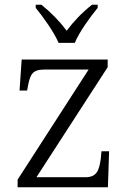

<svg xmlns="http://www.w3.org/2000/svg" viewBox="-20 -786 541 806"><path d="M226 -606H294C312 -651 359 -715 390 -753V-766H366C322 -731 290 -697 260 -657C230 -697 197 -731 154 -766H130V-753C161 -715 207 -651 226 -606ZM54 0H433L438 -151H406L403 -119C396 -70 386 -42 338 -42H133L432 -504V-536H71L62 -406H94L96 -418C106 -472 114 -494 166 -494H352L54 -32Z"/></svg>

Font: Noto Serif Bengali Light
Style: Regular
Weight: 300
Designer: Juan Bruce, Universal Thirst, Indian Type Foundry and the Monotype Design Team.
Foundry: Monotype Imaging Inc.
Version: Version 2.003